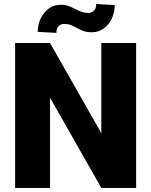

<svg xmlns="http://www.w3.org/2000/svg" viewBox="-20 -922 742 942"><path d="M647.9 -710.9V0H477.1L225.6 -442.4V0H54.2V-710.9H225.6L477.1 -268.6V-710.9ZM452.1 -902.3 543 -897Q543 -861.3 528.6 -831.1Q514.2 -800.8 488.8 -782.2Q463.4 -763.7 430.2 -763.7Q399.9 -763.7 378.7 -773.9Q357.4 -784.2 338.1 -794.4Q318.8 -804.7 293.9 -804.7Q278.8 -804.7 267.8 -793.9Q256.8 -783.2 256.8 -760.7L165 -765.6Q165 -800.3 179.4 -830.8Q193.8 -861.3 219.2 -880.1Q244.6 -898.9 277.8 -898.9Q303.2 -898.9 325.2 -888.9Q347.2 -878.9 368.7 -868.7Q390.1 -858.4 413.6 -858.4Q429.2 -858.4 440.7 -869.1Q452.1 -879.9 452.1 -902.3Z"/></svg>

Font: Vazirmatn RD UI FD Black
Style: Regular
Weight: 900
Designer: Saber Rastikerdar
Foundry: Saber Rastikerdar
Version: Version 33.003